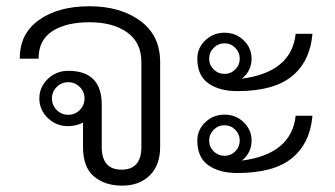

<svg xmlns="http://www.w3.org/2000/svg" viewBox="-20 -580 1064 610"><path d="M248.5 -267.1Q248.5 -288.6 233.4 -303.7Q218.3 -318.8 196.8 -318.8Q175.3 -318.8 160.2 -303.7Q145 -288.6 145 -267.1Q145 -245.6 160.2 -230.5Q175.3 -215.3 196.8 -215.3Q218.3 -215.3 233.4 -230.5Q248.5 -245.6 248.5 -267.1ZM243.7 -190.4Q222.7 -179.7 196.8 -179.2Q159.2 -178.7 131.8 -205.1Q105 -231 105 -267.1Q105 -303.2 131.8 -329.1Q158.7 -355 196.8 -355Q303.2 -355 303.2 -247.6V-113.3Q303.2 -41 366.2 -41Q429.2 -41 429.2 -113.3Q429.2 -113.3 429.2 -382.8Q429.2 -444.8 384 -477.1Q338.9 -509.3 264.6 -509.3Q189.9 -509.3 146.2 -481Q102.5 -452.6 102.5 -393.6H43Q42 -472.2 103.3 -516.1Q164.6 -560.1 264.2 -560.1Q362.3 -560.1 425.5 -513.9Q488.8 -467.8 488.8 -382.8V-113.3Q488.8 -54.7 455.3 -22.2Q421.9 10.3 366.2 9.8Q312 9.3 277.8 -20Q243.7 -49.3 243.7 -113.3Z M644.5 -393.6Q644.5 -373.5 658.9 -359.4Q673.3 -345.2 693.4 -345.2Q713.4 -345.2 727.5 -359.4Q741.7 -373.5 741.7 -393.6Q741.7 -413.6 727.5 -428Q713.4 -442.4 693.4 -442.4Q673.3 -442.4 658.9 -428Q644.5 -413.6 644.5 -393.6ZM748.5 -330.1Q906.2 -350.6 919.4 -472.7H972.7Q965.3 -385.3 907.7 -337.9Q850.1 -290.5 733.4 -290.5Q677.2 -290.5 642.1 -315.2Q606.9 -339.8 606.9 -393.6Q606.9 -427.7 632.3 -451.9Q657.7 -476.1 693.4 -476.1Q729 -476.1 754.2 -451.9Q779.3 -427.7 779.3 -393.6Q779.3 -355 748.5 -330.1ZM644.5 -133.3Q644.5 -113.3 658.9 -99.1Q673.3 -85 693.4 -85Q713.4 -85 727.5 -99.1Q741.7 -113.3 741.7 -133.3Q741.7 -153.3 727.5 -167.7Q713.4 -182.1 693.4 -182.1Q673.3 -182.1 658.9 -167.7Q644.5 -153.3 644.5 -133.3ZM748.5 -69.8Q906.2 -90.3 919.4 -212.4H972.7Q965.3 -125 907.7 -77.6Q850.1 -30.3 733.4 -30.3Q677.2 -30.3 642.1 -54.9Q606.9 -79.6 606.9 -133.3Q606.9 -167.5 632.3 -191.7Q657.7 -215.8 693.4 -215.8Q729 -215.8 754.2 -191.7Q779.3 -167.5 779.3 -133.3Q779.3 -94.7 748.5 -69.8Z"/></svg>

Font: Roboto Web
Style: Light
Weight: 300
Designer: Google
Version: Version 1.200310; 2013